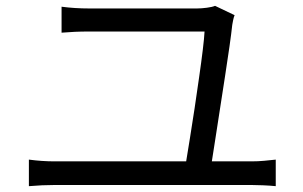

<svg xmlns="http://www.w3.org/2000/svg" viewBox="-20 -695 1040 658"><path d="M79 -57V-148Q124 -142 167 -142H618Q623 -174 631 -222Q639 -270 647 -324.5Q655 -379 662.5 -431Q670 -483 675 -524.5Q680 -566 681 -587Q655 -587 611.5 -587Q568 -587 518 -587Q468 -587 420.5 -587Q373 -587 337 -587Q301 -587 287 -587Q259 -587 237 -586Q215 -585 191 -583V-672Q236 -666 286 -666Q300 -666 335 -666Q370 -666 415.5 -666Q461 -666 508 -666Q555 -666 594.5 -666Q634 -666 655 -666Q670 -666 689 -668.5Q708 -671 717 -675L784 -643Q781 -636 779 -626Q777 -616 776 -610Q773 -582 766.5 -536Q760 -490 751.5 -435.5Q743 -381 734.5 -325.5Q726 -270 718.5 -222Q711 -174 706 -142H842Q865 -142 885.5 -144Q906 -146 925 -148V-57Q906 -59 881.5 -60Q857 -61 842 -61H167Q146 -61 124 -60Q102 -59 79 -57Z"/></svg>

Font: Chocolate Classical Sans
Style: Regular
Weight: 400
Designer: 田海東、宇文滿月
Foundry: Moonlit Owen
Version: Version 1.001